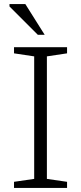

<svg xmlns="http://www.w3.org/2000/svg" viewBox="-20 -932 402 952"><path d="M312.5 -30.5V0H49.5V-30.5L149.5 -45V-652.5L49.5 -667.5V-698H312.5V-667.5L212.5 -652.5V-45ZM201.5 -759.5H167.5L27 -900V-912H105.5Z"/></svg>

Font: Newsreader 9pt Light
Style: Regular
Weight: 300
Designer: Hugues Gentile
Foundry: Production Type
Version: Version 1.003